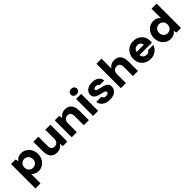

<svg xmlns="http://www.w3.org/2000/svg" viewBox="319 -2255 4008 4008"><g transform="rotate(-45 2322.5 -251.5)"><path d="M64 220V-501H197L214 -435Q230 -456 251.5 -474Q273 -492 302.5 -502.5Q332 -513 372 -513Q441 -513 495 -478.5Q549 -444 581 -384.5Q613 -325 613 -249Q613 -174 580.5 -115Q548 -56 494 -22Q440 12 372 12Q318 12 279 -7Q240 -26 214 -60V220ZM335 -119Q371 -119 399.5 -135.5Q428 -152 444.5 -181.5Q461 -211 461 -249Q461 -288 444.5 -318Q428 -348 399.5 -365Q371 -382 335 -382Q298 -382 269.5 -365Q241 -348 225 -318Q209 -288 209 -250Q209 -212 225 -182Q241 -152 269.5 -135.5Q298 -119 335 -119Z M916 12Q854 12 810.5 -14.5Q767 -41 744.5 -92Q722 -143 722 -217V-501H871V-231Q871 -174 894 -144Q917 -114 968 -114Q1000 -114 1024.5 -128.5Q1049 -143 1062.5 -170.5Q1076 -198 1076 -237V-501H1226V0H1095L1083 -81Q1060 -39 1018 -13.5Q976 12 916 12Z M1355 0V-501H1487L1499 -420Q1521 -461 1563.5 -487Q1606 -513 1666 -513Q1729 -513 1772 -486Q1815 -459 1837.5 -407.5Q1860 -356 1860 -283V0H1711V-269Q1711 -325 1688 -356Q1665 -387 1613 -387Q1582 -387 1557.5 -372Q1533 -357 1519 -329.5Q1505 -302 1505 -263V0Z M1985 0V-501H2135V0ZM2061 -560Q2021 -560 1995.5 -583Q1970 -606 1970 -641Q1970 -677 1995.5 -700Q2021 -723 2061 -723Q2102 -723 2127 -700Q2152 -677 2152 -641Q2152 -606 2127 -583Q2102 -560 2061 -560Z M2477 12Q2407 12 2355.5 -10.5Q2304 -33 2274 -72Q2244 -111 2239 -159H2388Q2392 -143 2403.5 -129.5Q2415 -116 2433 -108.5Q2451 -101 2474 -101Q2499 -101 2514.5 -107.5Q2530 -114 2537.5 -125Q2545 -136 2545 -148Q2545 -166 2533.5 -175.5Q2522 -185 2500 -191.5Q2478 -198 2448 -205Q2413 -213 2378 -223Q2343 -233 2315 -249Q2287 -265 2270 -290Q2253 -315 2253 -352Q2253 -397 2278 -433.5Q2303 -470 2350 -491.5Q2397 -513 2464 -513Q2557 -513 2611.5 -471Q2666 -429 2675 -358H2536Q2530 -378 2511.5 -388.5Q2493 -399 2463 -399Q2431 -399 2414 -388Q2397 -377 2397 -360Q2397 -348 2409 -338.5Q2421 -329 2443.5 -322Q2466 -315 2496 -308Q2555 -295 2599.5 -280Q2644 -265 2669.5 -237Q2695 -209 2695 -155Q2695 -107 2668.5 -69Q2642 -31 2593.5 -9.5Q2545 12 2477 12Z M2805 0V-720H2955V-429Q2980 -467 3021 -490Q3062 -513 3117 -513Q3181 -513 3224 -485.5Q3267 -458 3289 -406.5Q3311 -355 3311 -282V0H3162V-268Q3162 -324 3139 -355.5Q3116 -387 3064 -387Q3033 -387 3008 -372Q2983 -357 2969 -329Q2955 -301 2955 -262V0Z M3683 12Q3605 12 3546 -20.5Q3487 -53 3453.5 -111Q3420 -169 3420 -244Q3420 -322 3453 -382.5Q3486 -443 3545 -478Q3604 -513 3683 -513Q3758 -513 3815.5 -480.5Q3873 -448 3905.5 -391.5Q3938 -335 3938 -261Q3938 -251 3937.5 -238.5Q3937 -226 3935 -213H3526V-301H3785Q3782 -342 3754 -367Q3726 -392 3684 -392Q3651 -392 3624.5 -377.5Q3598 -363 3583 -333Q3568 -303 3568 -257V-228Q3568 -193 3581.5 -166.5Q3595 -140 3621 -125Q3647 -110 3681 -110Q3714 -110 3735.5 -123.5Q3757 -137 3769 -159H3923Q3908 -111 3874 -72Q3840 -33 3791.5 -10.5Q3743 12 3683 12Z M4272 12Q4205 12 4150.5 -22Q4096 -56 4064 -115.5Q4032 -175 4032 -250Q4032 -326 4064 -385.5Q4096 -445 4151.5 -479Q4207 -513 4275 -513Q4328 -513 4367 -494Q4406 -475 4431 -441V-720H4581V0H4448L4431 -65Q4416 -44 4394.5 -26.5Q4373 -9 4343 1.5Q4313 12 4272 12ZM4310 -119Q4348 -119 4376 -136Q4404 -153 4420 -183Q4436 -213 4436 -251Q4436 -289 4420 -318.5Q4404 -348 4375.5 -365Q4347 -382 4310 -382Q4275 -382 4246 -365Q4217 -348 4201 -318.5Q4185 -289 4185 -251Q4185 -213 4201 -183Q4217 -153 4245.5 -136Q4274 -119 4310 -119Z"/></g></svg>

Font: DM Sans 18pt Black
Style: Regular
Weight: 900
Designer: Colophon Foundry, Jonny Pinhorn
Foundry: Colophon Foundry
Version: Version 4.004;gftools[0.9.30]